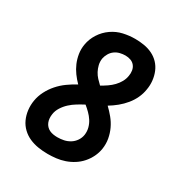

<svg xmlns="http://www.w3.org/2000/svg" viewBox="-175 -870 950 1005"><g transform="rotate(30 300.0 -367.5)"><path d="M256 8Q227 8 198.5 3.5Q170 -1 145 -12Q120 -23 100 -42Q80 -61 68.5 -86Q57 -111 53.5 -140Q50 -169 55 -198Q60 -228 74.5 -256.5Q89 -285 110.5 -309.5Q132 -334 158.5 -353Q185 -372 213 -387Q194 -406 178 -428Q162 -450 151.5 -474.5Q141 -499 136.5 -527Q132 -555 137 -584Q143 -620 163.5 -652Q184 -684 215 -705.5Q246 -727 281.5 -735Q317 -743 353 -743Q380 -743 407 -738.5Q434 -734 457.5 -722.5Q481 -711 498.5 -692.5Q516 -674 526 -650Q536 -626 539 -598.5Q542 -571 537 -544Q533 -517 521 -491Q509 -465 490.5 -442.5Q472 -420 449.5 -401.5Q427 -383 402 -368Q423 -348 441.5 -325.5Q460 -303 472.5 -276.5Q485 -250 490.5 -220Q496 -190 491 -158Q487 -133 475.5 -109Q464 -85 446 -64.5Q428 -44 405 -29.5Q382 -15 357 -6.5Q332 2 306.5 5Q281 8 256 8ZM315 -439Q333 -449 350.5 -461Q368 -473 382.5 -488Q397 -503 407 -521Q417 -539 420 -559Q423 -575 420.5 -591Q418 -607 408.5 -619Q399 -631 384 -636.5Q369 -642 352 -642Q336 -642 319.5 -638Q303 -634 289 -624Q275 -614 266 -598.5Q257 -583 254 -567Q251 -547 255.5 -528.5Q260 -510 268.5 -494Q277 -478 289.5 -464.5Q302 -451 315 -439ZM256 -93Q276 -93 295 -97Q314 -101 331 -111.5Q348 -122 359.5 -139Q371 -156 374 -176Q377 -198 371.5 -218.5Q366 -239 355 -256Q344 -273 329.5 -287.5Q315 -302 299 -315Q278 -304 257.5 -291.5Q237 -279 219.5 -263Q202 -247 189 -226.5Q176 -206 173 -184Q171 -171 172 -158.5Q173 -146 177.5 -135Q182 -124 190 -115.5Q198 -107 208.5 -102Q219 -97 231.5 -95Q244 -93 256 -93Z"/></g></svg>

Font: Iosevka Curly Slab ExObl
Style: Bold
Weight: 700
Width: 7
Italic angle: -9°
Monospace: yes
Designer: Belleve Invis
Foundry: Belleve Invis
Version: Version 11.0.0; ttfautohint (v1.8.3)